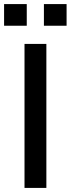

<svg xmlns="http://www.w3.org/2000/svg" viewBox="-23 -920 346 940"><path d="M97 0V-705H204V0ZM192 -794V-900H303V-794ZM-3 -794V-900H108V-794Z"/></svg>

Font: Nunito Sans 7pt SemiCondensed SemiBold
Style: Regular
Weight: 600
Width: 4
Designer: Vernon Adams
Foundry: Vernon Adams
Version: Version 3.101;gftools[0.9.27]